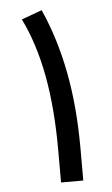

<svg xmlns="http://www.w3.org/2000/svg" viewBox="-49 -679 416 714"><g transform="rotate(-5 159.0 -322.5)"><path d="M133.8 -644.5Q183.1 -534.7 208 -405Q232.9 -275.4 232.9 -119.6V0H149.9V-121.1Q149.9 -277.3 127 -399.9Q104 -522.5 57.6 -616.7Z"/></g></svg>

Font: Vazir FD-WOL
Style: Regular-FD-WOL
Weight: 400
Designer: Saber Rastikerdar
Foundry: Saber Rastikerdar
Version: Version 30.1.0